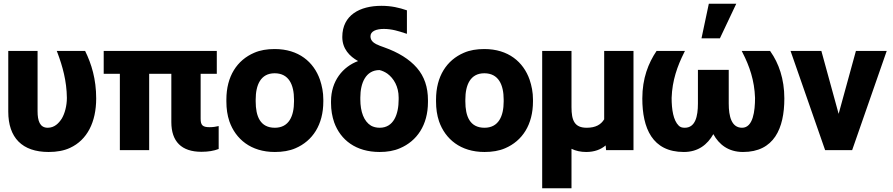

<svg xmlns="http://www.w3.org/2000/svg" viewBox="-20 -799 4753 1022"><path d="M24 -205C24 -66 98 10 239 10C283 10 321 3 353 -12C444 -54 492 -149 492 -275C492 -378 467 -459 433 -528H282L286 -518C313 -446 335 -368 336 -278C336 -236 325 -195 309 -168C293 -143 270 -119 234 -119C192 -119 180 -156 180 -207V-528H24Z M532 -406H618V0H774V-406H892V-149C892 -46 946 9 1052 9C1089 9 1118 4 1144 -6V-128C1130 -125 1116 -122 1096 -122C1059 -122 1048 -132 1048 -167V-406H1134V-528H532Z M1185 -259C1185 -220 1190 -186 1201 -153C1234 -59 1315 10 1443 10C1484 10 1521 4 1553 -10C1644 -49 1701 -135 1701 -259V-269C1701 -308 1694 -342 1683 -375C1650 -469 1570 -538 1442 -538C1401 -538 1365 -532 1333 -518C1242 -479 1185 -393 1185 -269ZM1341 -259V-269C1341 -346 1367 -409 1442 -409C1518 -409 1545 -347 1545 -269V-259C1545 -181 1518 -119 1443 -119C1365 -119 1341 -180 1341 -259Z M1742 -250C1742 -213 1748 -179 1759 -147C1793 -54 1874 10 2001 10C2041 10 2077 4 2109 -10C2199 -48 2258 -133 2258 -256V-266C2258 -335 2239 -392 2199 -438C2159 -484 2101 -520 2025 -547C2008 -553 1994 -558 1985 -563H1984C1965 -573 1952 -585 1952 -606C1952 -633 1983 -645 2023 -645C2066 -645 2103 -633 2136 -622L2146 -619V-744C2105 -758 2064 -768 2010 -768C1896 -768 1802 -719 1802 -602C1802 -539 1841 -499 1886 -474C1805 -444 1742 -368 1742 -260ZM1898 -270V-280C1898 -357 1927 -426 2000 -426C2014 -423 2029 -416 2042 -407C2076 -382 2102 -338 2102 -280V-270C2102 -190 2075 -119 2001 -119C1983 -119 1968 -123 1955 -130C1917 -153 1898 -204 1898 -270Z M2301 -259C2301 -220 2306 -186 2317 -153C2350 -59 2431 10 2559 10C2600 10 2637 4 2669 -10C2760 -49 2817 -135 2817 -259V-269C2817 -308 2810 -342 2799 -375C2766 -469 2686 -538 2558 -538C2517 -538 2481 -532 2449 -518C2358 -479 2301 -393 2301 -269ZM2457 -259V-269C2457 -346 2483 -409 2558 -409C2634 -409 2661 -347 2661 -269V-259C2661 -181 2634 -119 2559 -119C2481 -119 2457 -180 2457 -259Z M2866 203H3022V-7C3044 4 3071 10 3100 10C3144 10 3178 -3 3204 -25L3206 0H3352V-528H3196V-164C3179 -136 3151 -119 3103 -119C3038 -119 3022 -158 3022 -229V-528H2866Z M3399 -275C3399 -117 3452 10 3620 10C3697 10 3746 -30 3777 -85C3807 -30 3857 10 3935 10C4100 10 4155 -115 4155 -275C4155 -379 4125 -463 4081 -525L4079 -528H3928L3933 -518C3969 -448 3996 -371 3999 -278C3999 -209 3989 -119 3930 -119C3874 -119 3859 -179 3859 -248V-427H3695V-248C3695 -179 3681 -119 3625 -119C3611 -119 3601 -122 3593 -130C3564 -158 3555 -216 3555 -278C3558 -371 3586 -448 3621 -518L3626 -528H3475C3431 -463 3399 -382 3399 -275ZM3714 -595H3812L3899 -779H3753Z M4188 -528 4372 0H4516L4700 -528H4536L4444 -193L4352 -528Z"/></svg>

Font: Asimov Pro
Style: Blk
Weight: 900
Designer: Google
Version: Version 2.000980; 2014